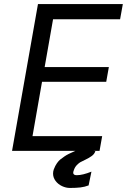

<svg xmlns="http://www.w3.org/2000/svg" viewBox="-20 -745 640 948"><path d="M167.5 -725H586.5L573 -650H242L200.5 -414H517.5L504.5 -341H187.5L140.5 -73H484.5L471.5 0H441.5L451 1Q446.5 15.5 433 25.2Q419.5 35 402.5 43Q383 52.5 376.8 55.8Q370.5 59 360 69.5Q349.5 80 344.5 95.5Q341.5 103 341.5 108Q341.5 120 359 120Q388 120 431.5 102.5L417.5 170.5Q398 178 376.8 180.5Q355.5 183 325 183Q305.5 183 286 173.8Q266.5 164.5 254.2 148Q242 131.5 242 112Q242 101.5 245.5 91.5Q252.5 73 261.2 60.8Q270 48.5 277.2 42.8Q284.5 37 299.5 26.5Q314.5 16 352 0H39.5Z"/></svg>

Font: JuliaMono
Style: Italic
Weight: 400
Italic angle: -9°
Monospace: yes
Designer: cormullion
Foundry: corm
Version: Version 0.057; ttfautohint (v1.8.4)